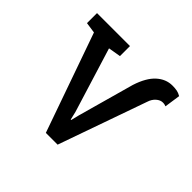

<svg xmlns="http://www.w3.org/2000/svg" viewBox="-135 -688 839 839"><g transform="rotate(45 284.0 -269.0)"><path d="M243.7 0 82 -459 31.7 -466.3V-528.3H235.4V-466.3L177.7 -456.5L270.5 -155.8L279.3 -118.2H282.2L291.5 -155.8L364.3 -417Q384.3 -479 416.5 -508.3Q448.7 -537.6 488.8 -537.6Q505.4 -537.6 517.6 -535.2Q529.8 -532.7 542 -525.4L531.2 -451.7Q528.8 -453.1 523.4 -454.3Q518.1 -455.6 511.7 -455.6Q496.1 -455.6 481.7 -442.9Q467.3 -430.2 460.9 -409.7L316.4 0Z"/></g></svg>

Font: Roboto Slab LO
Style: Regular
Weight: 400
Designer: Google
Version: Version 2.000